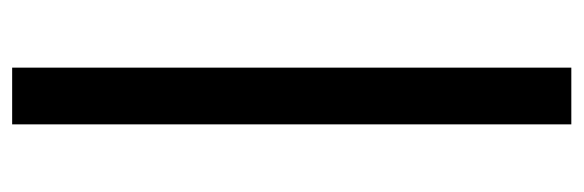

<svg xmlns="http://www.w3.org/2000/svg" viewBox="-334 -416 937 308"><g transform="rotate(90 134.0 -262.5)"><path d="M89 186V-711H180V186Z"/></g></svg>

Font: Mulish ExtraLight Medium
Style: Regular
Weight: 500
Version: Version 3.603